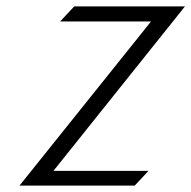

<svg xmlns="http://www.w3.org/2000/svg" viewBox="-20 -590 598 600"><path d="M41 -10H401L444 -56H147L558 -570H212L168 -523H452Z"/></svg>

Font: Charger Sport
Style: ExLitNrwObl
Weight: 200
Designer: Jasper
Foundry: Cannot Into Space Fonts
Version: Version 1.1